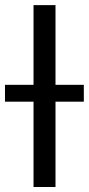

<svg xmlns="http://www.w3.org/2000/svg" viewBox="-57 -748 355 768"><path d="M165 -727.5V0H77.1V-727.5ZM-37.1 -341.3V-408.7H278.3V-341.3Z"/></svg>

Font: Inter Variable
Style: Regular
Weight: 400
Designer: Rasmus Andersson
Foundry: rsms
Version: Version 4.001;git-9221beed3